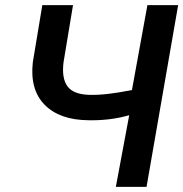

<svg xmlns="http://www.w3.org/2000/svg" viewBox="-20 -731 717 751"><path d="M676.8 -710.9 553.2 0H433.1L485.4 -280.3Q410.2 -258.8 325.7 -260.7Q213.4 -261.7 154.8 -321Q96.2 -380.4 108.4 -487.8L145.5 -710.9H265.6L228.5 -487.3Q220.7 -424.8 244.1 -393.1Q267.6 -361.3 331.5 -359.9Q395.5 -358.4 496.1 -378.9L556.6 -710.9Z"/></svg>

Font: Roboto Medium
Style: Italic
Weight: 500
Italic angle: -12°
Designer: Google
Version: Version 2.134; 2016